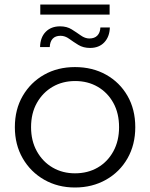

<svg xmlns="http://www.w3.org/2000/svg" viewBox="-20 -828 667 853"><path d="M313 -58Q370 -58 414 -83.5Q458 -109 483.5 -155.5Q509 -202 509 -263Q509 -325 483.5 -371Q458 -417 414 -442.5Q370 -468 314 -468Q258 -468 214 -442.5Q170 -417 144 -371Q118 -325 118 -263Q118 -202 144 -155.5Q170 -109 214 -83.5Q258 -58 313 -58ZM313 5Q237 5 176.5 -29.5Q116 -64 81 -124.5Q46 -185 46 -263Q46 -342 81 -402Q116 -462 176 -496Q236 -530 313 -530Q391 -530 451.5 -496Q512 -462 546.5 -402Q581 -342 581 -263Q581 -185 546.5 -124.5Q512 -64 451 -29.5Q390 5 313 5ZM380 -615Q350 -615 328 -628.5Q306 -642 287.5 -655.5Q269 -669 249 -669Q226 -669 214 -656Q202 -643 201 -619H158Q159 -662 183 -686.5Q207 -711 247 -711Q277 -711 298.5 -697.5Q320 -684 339 -670.5Q358 -657 377 -657Q400 -657 412.5 -670Q425 -683 426 -706H468Q467 -665 443.5 -640Q420 -615 380 -615ZM159 -763V-808H467V-763Z"/></svg>

Font: Modern
Style: Small
Weight: 400
Designer: Julieta Ulanovsky
Foundry: Julieta Ulanovsky
Version: Version 8.000